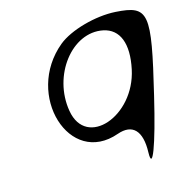

<svg xmlns="http://www.w3.org/2000/svg" viewBox="-119 -763 1033 1064"><g transform="rotate(-15 397.0 -231.0)"><path d="M303 -556C33 -333 170 115 475 7C566 -25 616 26 612 150C609 258 659 128 724 -146C832 -596 825 -637 637 -649C523 -656 375 -615 303 -556ZM249 -185C213 -397 373 -603 545 -568C637 -549 672 -459 642 -318C588 -62 287 40 249 -185Z"/></g></svg>

Font: Venom Sans
Style: Obl
Weight: 400
Version: Version 1.001